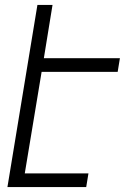

<svg xmlns="http://www.w3.org/2000/svg" viewBox="-20 -755 540 775"><path d="M10 0 131 -735H192L157 -520H464L455 -465H148L80 -55H337L328 0Z"/></svg>

Font: Iosevka Term Curly Light
Style: Italic
Weight: 300
Italic angle: -9°
Designer: Belleve Invis
Foundry: Belleve Invis
Version: Version 32.3.0